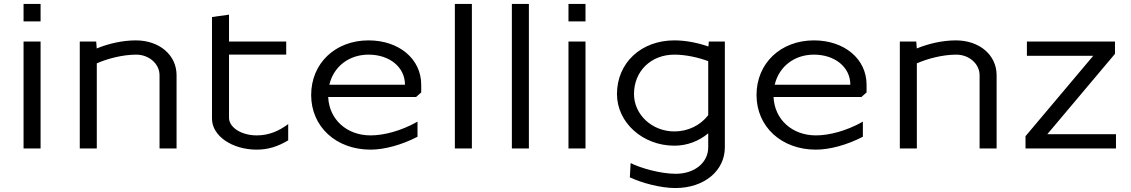

<svg xmlns="http://www.w3.org/2000/svg" viewBox="-20 -750 5712 970"><path d="M99 -642H185V-730H99ZM99 0H185V-540H99Z M383 0H469V-429.9C520.7 -453.1 599.1 -474 668 -474C733.1 -474 786 -427.4 786 -370V0H872V-370C872 -472.1 785.5 -546 666 -546C598.5 -546 526.6 -529.2 468.7 -505.2L466 -540H383Z M1051 -150C1051 -63.9 1152.2 6 1277 6C1335.7 6 1385.2 -10.5 1436 -41V-123.1C1387.2 -86.7 1336.9 -66 1277 -66C1199.7 -66 1137 -105.9 1137 -155V-474H1426V-540H1137V-676L1051 -664Z M1552 -270C1552 -109.9 1678 6 1852 6C1921.8 6 2008.7 -17.5 2089.3 -59.1V-135.5C2005.7 -88 1918.3 -66 1852 -66C1731.4 -66 1642.9 -146.9 1638 -260H2082L2108 -283V-322C2108 -451.9 1996.3 -546 1842 -546C1673.8 -546 1552 -430.1 1552 -270ZM1643.9 -322C1665.1 -412.6 1741.8 -474 1842 -474C1948.7 -474 2026 -410.2 2026 -322Z M2278 0H2364V-730H2278Z M2566 0H2652V-730H2566Z M2852 -642H2938V-730H2852ZM2852 0H2938V-540H2852Z M3097 -275C3097 -130.9 3226.9 -14 3387 -14C3451.9 -14 3511.4 -37.4 3558 -76.5V-6C3558 71.7 3489.1 128 3394 128C3318 128 3216.6 99.6 3166 73.8L3162 146C3222.6 174.3 3317 200 3392 200C3537 200 3642 113.5 3642 -6V-540H3561C3560.3 -531.7 3559.6 -523.4 3558.9 -515.1C3505.9 -533.6 3444.7 -546 3387 -546C3218.8 -546 3097 -432.2 3097 -275ZM3183 -275C3183 -390.4 3268.7 -474 3387 -474C3444.8 -474 3508.4 -459.5 3558 -441.2V-168C3518.2 -117 3456.8 -86 3387 -86C3274.4 -86 3183 -170.7 3183 -275Z M3802 -270C3802 -109.9 3928 6 4102 6C4171.8 6 4258.7 -17.5 4339.3 -59.1V-135.5C4255.7 -88 4168.3 -66 4102 -66C3981.4 -66 3892.9 -146.9 3888 -260H4332L4358 -283V-322C4358 -451.9 4246.3 -546 4092 -546C3923.8 -546 3802 -430.1 3802 -270ZM3893.9 -322C3915.1 -412.6 3991.8 -474 4092 -474C4198.7 -474 4276 -410.2 4276 -322Z M4526 0H4612V-429.9C4663.7 -453.1 4742.1 -474 4811 -474C4876.1 -474 4929 -427.4 4929 -370V0H5015V-370C5015 -472.1 4928.5 -546 4809 -546C4741.5 -546 4669.6 -529.2 4611.7 -505.2L4609 -540H4526Z M5161 0H5618V-72H5271.1L5613 -478V-540H5168V-468H5503L5161 -62Z"/></svg>

Font: Resamitz
Style: Bold
Weight: 700
Designer: gluk
Foundry: gluk
Version: Version 0.047